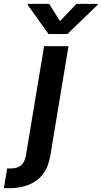

<svg xmlns="http://www.w3.org/2000/svg" viewBox="-140 -790 536 1014"><path d="M92.8 -545.9H221.7L126 31.2Q116.2 90.3 87.4 128.7Q58.6 167 12.7 185.5Q-33.2 204.1 -93.3 204.1H-119.6L-102.1 99.6H-83.5Q-46.4 99.6 -27.3 81.8Q-8.3 64 -2.9 29.8ZM119.6 -769.5 176.8 -678.7 263.7 -769.5H376.5L375.5 -764.2L215.8 -610.4H116.2L6.3 -764.2L7.3 -769.5Z"/></svg>

Font: Inter Tight SemiBold
Style: Italic
Weight: 600
Italic angle: -9.39999°
Designer: Rasmus Andersson
Foundry: rsms
Version: Version 3.004